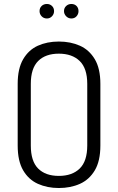

<svg xmlns="http://www.w3.org/2000/svg" viewBox="-20 -940 593 966"><path d="M276 6Q218 6 171 -15Q124 -36 96.5 -83Q69 -130 69 -208V-518Q69 -595 96.5 -642Q124 -689 170.5 -710Q217 -731 276 -731Q335 -731 382 -710Q429 -689 457 -642Q485 -595 485 -518V-208Q485 -130 457 -83Q429 -36 382 -15Q335 6 276 6ZM276 -55Q343 -55 381 -92Q419 -129 419 -208V-518Q419 -596 381 -633Q343 -670 276 -670Q209 -670 172 -633Q135 -596 135 -518V-208Q135 -129 172 -92Q209 -55 276 -55ZM339 -847Q324 -847 313 -858Q302 -869 302 -884Q302 -900 313 -910Q324 -920 339 -920Q355 -920 365 -910Q375 -900 375 -884Q375 -869 365 -858Q355 -847 339 -847ZM216 -847Q200 -847 189.5 -858Q179 -869 179 -884Q179 -900 189.5 -910Q200 -920 216 -920Q231 -920 241.5 -910Q252 -900 252 -884Q252 -869 241.5 -858Q231 -847 216 -847Z"/></svg>

Font: Dosis ExtraLight
Style: Regular
Weight: 400
Version: Version 3.001; ttfautohint (v1.8.2)